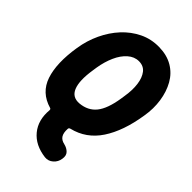

<svg xmlns="http://www.w3.org/2000/svg" viewBox="-268 -782 1107 1107"><g transform="rotate(45 285.0 -228.5)"><path d="M562 -347Q539 -199 478.5 -107.5Q418 -16 314 9Q304 12 304 21Q302 54 313.5 72.5Q325 91 353 97Q378 103 393.5 119Q409 135 404 164Q400 193 378 212.5Q356 232 327 229Q239 218 192.5 161.5Q146 105 154 18Q154 9 147 7Q50 -21 19.5 -112Q-11 -203 12 -347Q23 -417 52 -478.5Q81 -540 124 -586.5Q167 -633 222.5 -660Q278 -687 343 -686Q408 -685 454.5 -657.5Q501 -630 528 -582Q555 -534 564 -473Q573 -412 562 -347ZM168 -320Q153 -224 173 -175Q193 -126 249 -131Q312 -137 347.5 -181Q383 -225 398 -320L402 -347Q411 -402 405 -447Q399 -492 378 -519Q357 -546 319 -546Q282 -546 251.5 -519Q221 -492 201 -447Q181 -402 172 -347Z"/></g></svg>

Font: Winky Sans
Style: Bold Italic
Weight: 700
Italic angle: -8.97852°
Designer: Simon Atzbach
Foundry: typofactur
Version: Version 1.205